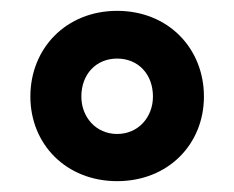

<svg xmlns="http://www.w3.org/2000/svg" viewBox="-20 -730 432 354"><path d="M196 -396C290 -396 356 -464 356 -552C356 -641 290 -710 196 -710C102 -710 36 -641 36 -552C36 -464 102 -396 196 -396ZM130 -552C130 -593 157 -622 196 -622C235 -622 262 -593 262 -552C262 -514 235 -483 196 -483C157 -483 130 -514 130 -552Z"/></svg>

Font: MV Cash Medium
Style: Regular
Weight: 500
Designer: Rodrigo Fuenzalida
Foundry: fragTYPE
Version: Version 1.100;Glyphs 3.1.2 (3151)